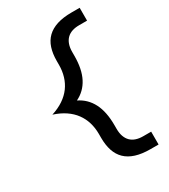

<svg xmlns="http://www.w3.org/2000/svg" viewBox="-259 -1058 1187 1347"><g transform="rotate(-30 334.0 -384.5)"><path d="M288.1 -104Q288.1 -152.8 275.1 -196Q262.2 -239.3 235.8 -275.1Q209.5 -311 168.9 -338.6Q128.4 -366.2 73.2 -383.8Q128.4 -401.4 168.9 -428.7Q209.5 -456.1 235.8 -491.9Q262.2 -527.8 275.1 -571.3Q288.1 -614.7 288.1 -663.6V-694.3Q288.1 -753.9 303 -799.3Q317.9 -844.7 349.6 -875.5Q381.3 -906.2 430.7 -921.9Q480 -937.5 548.8 -937.5H613.8V-833.5H548.8Q517.6 -833.5 492.4 -825.2Q467.3 -816.9 449.7 -799.6Q432.1 -782.2 422.9 -756.1Q413.6 -730 413.6 -694.3V-665.5Q413.6 -556.6 377.7 -487.1Q341.8 -417.5 272 -383.8Q341.8 -350.1 377.7 -280.5Q413.6 -210.9 413.6 -102.1V-73.2Q413.6 -37.6 422.9 -11.5Q432.1 14.6 449.7 32Q467.3 49.3 492.4 57.6Q517.6 65.9 548.8 65.9H613.8V169.9H548.8Q480 169.9 430.7 154.3Q381.3 138.7 349.6 107.9Q317.9 77.1 303 31.7Q288.1 -13.7 288.1 -73.2Z"/></g></svg>

Font: Krona One
Style: Regular
Weight: 400
Version: Version 1.003